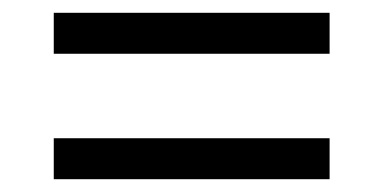

<svg xmlns="http://www.w3.org/2000/svg" viewBox="-20 -507 599 300"><path d="M64 -227V-291H495V-227ZM64 -423V-487H495V-423Z"/></svg>

Font: Noto Serif Khojki
Style: Bold
Weight: 700
Version: Version 2.003